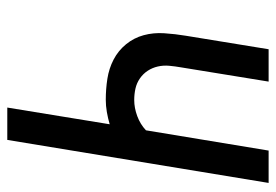

<svg xmlns="http://www.w3.org/2000/svg" viewBox="-138 -638 775 540"><g transform="rotate(-90 250.0 -367.5)"><path d="M6 0 127 -735H218L171 -447Q188 -452 205.5 -455Q223 -458 240 -458Q270 -458 299 -453.5Q328 -449 353 -436Q378 -423 396 -401Q414 -379 421.5 -351.5Q429 -324 427 -293.5Q425 -263 420 -233L382 0H291L331 -246Q334 -263 335.5 -279.5Q337 -296 333.5 -311.5Q330 -327 321.5 -340Q313 -353 300 -362Q287 -371 271.5 -374.5Q256 -378 239 -378Q217 -378 194 -369.5Q171 -361 154 -345L97 0Z"/></g></svg>

Font: Iosevka Term Curly Medium
Style: Italic
Weight: 500
Italic angle: -9°
Designer: Belleve Invis
Foundry: Belleve Invis
Version: Version 32.3.0